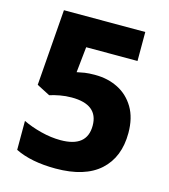

<svg xmlns="http://www.w3.org/2000/svg" viewBox="-108 -800 789 896"><g transform="rotate(15 286.0 -352.0)"><path d="M243 10Q125 10 48 -28V-168Q87 -149 136 -136.5Q185 -124 231 -124Q359 -124 359 -228Q359 -330 231 -330Q202 -330 175 -325Q148 -320 126 -313L62 -346L90 -714H483V-574H235L222 -450Q241 -454 259 -457Q277 -460 310 -460Q371 -460 420.5 -435Q470 -410 499.5 -360.5Q529 -311 529 -238Q529 -121 456.5 -55.5Q384 10 243 10Z"/></g></svg>

Font: Noto Sans Tamil ExtraBold
Style: Regular
Weight: 800
Designer: Jelle Bosma - Monotype Design Team
Foundry: Monotype Imaging Inc.
Version: Version 2.004; ttfautohint (v1.8.4.7-5d5b)